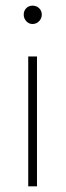

<svg xmlns="http://www.w3.org/2000/svg" viewBox="-20 -660 232 680"><path d="M80 0V-460H111V0ZM95 -575Q82 -575 73 -585Q64 -595 64 -608Q64 -622 73 -631Q82 -640 95 -640Q109 -640 118.5 -631Q128 -622 128 -608Q128 -595 118.5 -585Q109 -575 95 -575Z"/></svg>

Font: Outfit Thin
Style: Regular
Weight: 100
Designer: Rodrigo Fuenzalida
Foundry: fragTYPE
Version: Version 1.100;gftools[0.9.27]